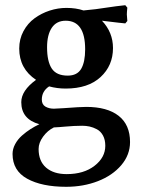

<svg xmlns="http://www.w3.org/2000/svg" viewBox="-20 -470 539 731"><path d="M127 97.2Q127 143.6 155.5 168.2Q184.1 192.9 233.9 192.9Q299.3 192.9 340.1 161.1Q380.9 129.4 380.9 85Q380.9 62 372.1 45.9Q363.3 29.8 348.9 22.2Q334.5 14.6 321 11.7Q307.6 8.8 293 8.8Q262.7 8.8 226.1 12.2Q219.7 12.7 206.1 13.9Q192.4 15.1 185.1 15.1Q161.1 26.9 144 50.3Q127 73.7 127 97.2ZM232.9 -439.9Q269.5 -439.9 297.9 -430.2Q343.8 -434.1 392.1 -441.9Q419.9 -446.3 457 -450.2L464.8 -440.9Q462.9 -423.3 462.9 -415Q462.9 -407.7 464.8 -390.1L457 -380.9Q449.2 -381.3 431.9 -383.5Q414.6 -385.7 409.2 -386.2Q370.1 -391.1 368.2 -391.1Q410.2 -346.7 410.2 -287.1Q410.2 -220.2 362.8 -176.5Q315.4 -132.8 230 -132.8Q197.3 -132.8 167 -141.1Q139.2 -122.6 139.2 -90.8Q139.2 -72.3 152.8 -64.2Q166.5 -56.2 185.1 -56.2Q189 -56.2 221.2 -58.1Q286.1 -63 308.1 -63Q388.2 -63 431.6 -29.1Q475.1 4.9 475.1 70.8Q475.1 119.6 441.7 158.9Q408.2 198.2 352.8 219.7Q297.4 241.2 231.9 241.2Q139.2 241.2 83.5 210.4Q27.8 179.7 27.8 116.2Q27.8 97.2 37.6 78.9Q47.4 60.5 63.7 46.1Q80.1 31.7 96.2 21.5Q112.3 11.2 129.9 2.9Q61 -16.1 61 -81.1Q61 -125 117.2 -166Q53.2 -208.5 53.2 -285.2Q53.2 -321.3 69.3 -351.3Q85.4 -381.3 111.6 -400.4Q137.7 -419.4 169.2 -429.7Q200.7 -439.9 232.9 -439.9ZM230 -391.1Q195.3 -391.1 177.2 -364.3Q159.2 -337.4 159.2 -290Q159.2 -236.3 177 -209.2Q194.8 -182.1 237.8 -182.1Q273.9 -182.1 289.1 -208Q304.2 -233.9 304.2 -282.2Q304.2 -391.1 230 -391.1Z"/></svg>

Font: Linear Smooth
Style: Bold
Weight: 700
Designer: Philipp H. Poll, Flanker
Foundry: Philipp H. Poll, reworked by Flanker
Version: Version 1.061 | FøM Fix